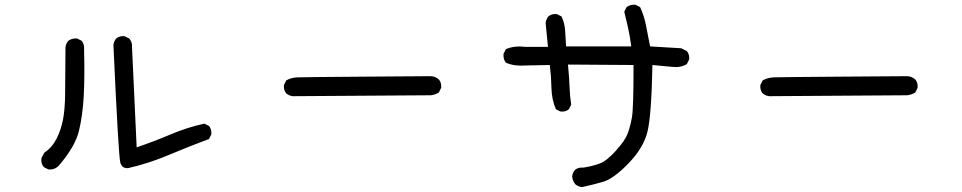

<svg xmlns="http://www.w3.org/2000/svg" viewBox="-20 -729 4040 806"><path d="M183.6 -17.6 164.1 -27.3Q150.4 -43 154.3 -66.4L166 -87.9Q199.2 -110.4 217.8 -147.5Q236.3 -184.6 244.6 -227.5Q252.9 -270.5 253.4 -337.9Q253.9 -405.3 254.9 -530.3Q256.8 -545.9 266.6 -557.6Q282.2 -569.3 303.7 -567.4L323.2 -557.6Q335 -542 333 -520.5Q335.9 -405.3 331.5 -325.2Q327.1 -245.1 311.5 -179.7Q295.9 -114.3 226.6 -33.2Q209 -15.6 183.6 -17.6ZM518.6 -23.4Q492.2 -20.5 484.9 -47.4Q477.5 -74.2 456.1 -540Q458 -555.7 467.8 -567.4Q481.4 -579.1 502.9 -577.1L522.5 -567.4Q536.1 -551.8 534.2 -530.3L553.7 -110.4Q627.9 -135.7 696.8 -165Q765.6 -194.3 837.9 -210L857.4 -200.2Q869.1 -186.5 867.2 -165L857.4 -145.5Q773.4 -114.3 689 -78.6Q604.5 -43 518.6 -23.4Z M1209 -325.2Q1193.4 -327.1 1181.6 -336.9Q1169.9 -350.6 1171.9 -372.1L1181.6 -391.6Q1203.1 -403.3 1228.5 -404.3Q1253.9 -405.3 1503.9 -407.2Q1753.9 -409.2 1787.1 -409.2Q1806.6 -409.2 1822.3 -395.5Q1834 -381.8 1832 -360.4L1822.3 -340.8Q1806.6 -331.1 1789.1 -329.1Z M2422.9 56.6Q2407.2 54.7 2395.5 44.9Q2383.8 31.2 2381.8 11.7Q2383.8 -3.9 2393.6 -15.6Q2407.2 -27.3 2428.7 -25.4Q2465.8 -31.2 2496.1 -42Q2526.4 -52.7 2565.4 -96.2Q2604.5 -139.6 2615.2 -168.9Q2626 -198.2 2632.8 -236.3Q2639.6 -274.4 2639.6 -456.1L2364.3 -458Q2370.1 -397.5 2371.1 -361.3Q2372.1 -325.2 2377.9 -290L2368.2 -270.5Q2354.5 -258.8 2333 -260.7L2313.5 -270.5Q2295.9 -311.5 2294.9 -360.4Q2293.9 -409.2 2288.1 -456.1L2185.5 -454.1Q2140.6 -450.2 2103.5 -465.8Q2091.8 -481.4 2093.8 -502.9L2103.5 -522.5Q2138.7 -538.1 2183.6 -532.2H2280.3L2270.5 -632.8Q2272.5 -648.4 2282.2 -660.2Q2295.9 -671.9 2317.4 -669.9L2336.9 -660.2Q2350.6 -632.8 2352.5 -599.1Q2354.5 -565.4 2356.4 -534.2H2629.9Q2624 -581.1 2616.2 -613.8Q2608.4 -646.5 2600.6 -679.7L2610.4 -699.2Q2626 -710.9 2647.5 -709L2667 -699.2Q2684.6 -662.1 2692.4 -619.6Q2700.2 -577.1 2709 -534.2L2839.8 -526.4L2863.3 -514.6Q2875 -501 2873 -479.5L2863.3 -460Q2837.9 -444.3 2802.7 -448.2L2718.8 -456.1Q2714.8 -243.2 2697.8 -175.3Q2680.7 -107.4 2618.2 -43Q2555.7 21.5 2511.7 34.2Q2467.8 46.9 2422.9 56.6Z M3209 -325.2Q3193.4 -327.1 3181.6 -336.9Q3169.9 -350.6 3171.9 -372.1L3181.6 -391.6Q3203.1 -403.3 3228.5 -404.3Q3253.9 -405.3 3503.9 -407.2Q3753.9 -409.2 3787.1 -409.2Q3806.6 -409.2 3822.3 -395.5Q3834 -381.8 3832 -360.4L3822.3 -340.8Q3806.6 -331.1 3789.1 -329.1Z"/></svg>

Font: NaikaiFont
Style: Regular
Weight: 400
Version: Version 1.67